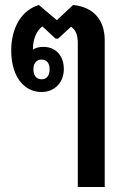

<svg xmlns="http://www.w3.org/2000/svg" viewBox="-20 -535 500 770"><path d="M292 215H400V-373C400 -455 355 -507 273 -515L208 -454L136 -515C68 -495 25 -426 25 -332C25 -279 39 -231 67 -201C88 -178 116 -166 146 -166C199 -166 236 -204 236 -258C236 -312 203 -347 154 -347C138 -347 124 -344 112 -336V-338C112 -378 127 -413 150 -429L203 -380H213L265 -428C285 -413 292 -395 292 -360ZM147 -217C126 -217 114 -232 114 -257C114 -281 126 -296 147 -296C167 -296 179 -282 179 -257C179 -232 167 -217 147 -217Z"/></svg>

Font: Noto Sans Thai Looped UI Narrow Medium
Style: Regular
Weight: 500
Width: 4
Designer: Cadson Demak Team
Foundry: Cadson Demak Co., Ltd.
Version: Version 1.000